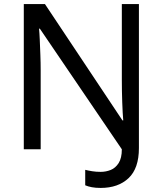

<svg xmlns="http://www.w3.org/2000/svg" viewBox="-20 -734 800 944"><path d="M475 190Q450 190 431.5 186.5Q413 183 399 177V101Q415 105 434 108Q453 111 475 111Q501 111 524.5 101.5Q548 92 563.5 67.5Q579 43 579 0L176 -593H172Q174 -574 175.5 -539Q177 -504 178.5 -464Q180 -424 180 -387V0H97V-714H201L582 -142H586Q583 -174 581 -230.5Q579 -287 579 -342V-714H663V-6Q663 94 612 142Q561 190 475 190Z"/></svg>

Font: Noto Sans SignWriting
Style: Regular
Weight: 400
Designer: Monotype Design Team
Foundry: Monotype Imaging Inc.
Version: Version 2.004; ttfautohint (v1.8.4.7-5d5b)